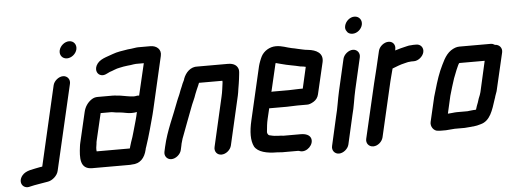

<svg xmlns="http://www.w3.org/2000/svg" viewBox="-52 -830 2953 1103"><g transform="rotate(-5 1425.0 -279.0)"><path d="M266 -442 160 18C156 19 151 19 146 20C108 29 65 30 42 59C12 97 40 139 81 126C113 118 149 114 185 107C210 103 240 78 246 50L360 -442C366 -467 349 -489 324 -489C299 -489 272 -467 266 -442ZM318 -638C312 -611 330 -589 356 -589C382 -589 408 -610 414 -636C420 -663 403 -686 376 -686C350 -686 324 -664 318 -638Z M482 -86C482 -91 483 -96 484 -101L521 -259H578C582 -259 586 -259 591 -258L609 -255C616 -254 622 -254 631 -253C655 -251 673 -244 698 -244C709 -244 720 -245 729 -247C725 -230 722 -214 717 -198C704 -156 695 -114 681 -78L673 -52C672 -49 672 -45 670 -42H479C477 -55 479 -71 482 -86ZM721 -338C695 -338 667 -346 643 -349L623 -351C615 -352 607 -353 598 -353H512C499 -353 488 -350 476 -342C454 -327 437 -304 430 -273L390 -101C388 -94 387 -86 386 -79C377 -13 374 52 445 52H655C662 52 669 52 674 51C722 51 749 20 760 -27C761 -32 762 -37 765 -44C776 -78 784 -102 794 -139C803 -174 816 -216 824 -252L894 -556C903 -593 875 -617 839 -617H769C756 -617 740 -613 728 -612L708 -610C677 -605 646 -601 620 -591C585 -577 540 -570 522 -533C509 -505 522 -481 543 -476C562 -471 578 -483 594 -490C612 -495 632 -506 652 -509C669 -513 682 -515 699 -517L718 -519C727 -520 738 -523 748 -523H793L750 -340C738 -342 732 -338 721 -338Z M961 -7 967 -34C968 -39 969 -47 973 -58C975 -68 979 -77 982 -85C1001 -137 1023 -193 1042 -244C1051 -270 1065 -295 1073 -321C1078 -336 1087 -353 1093 -368L1099 -383H1234V-373C1230 -346 1228 -321 1221 -292L1156 -8C1150 17 1166 39 1192 39C1218 39 1244 17 1250 -8L1315 -291C1318 -303 1319 -315 1321 -327L1326 -357C1327 -366 1329 -376 1330 -385C1331 -403 1336 -422 1334 -437C1329 -462 1309 -477 1274 -477H1099C1059 -480 1029 -449 1016 -413C1016 -411 1015 -408 1013 -404C1006 -390 1003 -384 998 -370C993 -358 986 -343 982 -330L977 -318C973 -311 970 -301 965 -290C935 -207 894 -127 873 -34L867 -7C861 18 878 40 903 40C928 40 955 18 961 -7Z M1610 -296H1516C1514 -296 1512 -296 1509 -295L1545 -449C1545 -451 1546 -454 1548 -458C1559 -454 1570 -453 1582 -449C1617 -439 1652 -435 1687 -426L1704 -424L1718 -421L1690 -298H1673C1660 -298 1625 -296 1610 -296ZM1651 -204H1705C1716 -203 1730 -208 1745 -217C1760 -226 1770 -240 1774 -257L1817 -441C1827 -491 1787 -512 1739 -517L1723 -519L1708 -522C1689 -525 1668 -532 1648 -535C1618 -541 1592 -554 1557 -554C1520 -554 1487 -532 1472 -504C1465 -491 1455 -465 1451 -449L1380 -142C1365 -78 1364 -27 1382 9C1401 42 1452 54 1511 54C1521 54 1530 56 1541 56H1633C1638 56 1640 58 1644 59C1682 70 1726 26 1713 -10C1706 -29 1684 -38 1655 -38H1555C1548 -39 1540 -40 1532 -40C1528 -40 1523 -40 1517 -41C1500 -41 1488 -45 1474 -48C1467 -51 1461 -63 1464 -74C1466 -95 1468 -118 1474 -143L1488 -202H1589C1604 -202 1637 -204 1651 -204Z M1938 -448 1896 -265C1885 -217 1879 -168 1867 -123L1829 45C1823 70 1840 92 1865 92C1890 92 1917 70 1923 45L1961 -122C1974 -168 1979 -218 1990 -265L2032 -448C2038 -473 2021 -495 1996 -495C1971 -495 1944 -473 1938 -448ZM1964 -636C1961 -623 1963 -613 1970 -604C1975 -593 1988 -587 2003 -587C2029 -587 2054 -608 2060 -634C2066 -661 2048 -684 2021 -684C1995 -684 1970 -662 1964 -636Z M2145 -476 2121 -374C2115 -350 2107 -318 2101 -293L2028 21C2022 46 2039 68 2065 68C2091 68 2116 46 2122 21L2195 -295C2200 -318 2209 -346 2214 -368C2235 -376 2261 -387 2285 -392C2295 -394 2305 -398 2316 -398C2320 -399 2325 -399 2330 -399H2340C2365 -399 2392 -421 2398 -446C2404 -471 2387 -493 2362 -493H2352C2345 -493 2339 -493 2333 -492C2324 -492 2315 -491 2305 -488C2283 -483 2259 -477 2238 -470L2239 -476C2245 -501 2230 -523 2204 -523C2178 -523 2151 -501 2145 -476Z M2511 -82H2508L2531 -183C2541 -216 2550 -250 2561 -281C2565 -292 2593 -366 2599 -366H2745L2705 -189C2702 -181 2701 -176 2700 -173C2698 -168 2695 -161 2692 -153L2685 -131C2679 -117 2676 -107 2671 -91H2669C2668 -90 2667 -90 2666 -90C2661 -90 2655 -90 2648 -89L2629 -87C2625 -86 2622 -86 2619 -86H2560C2545 -86 2524 -82 2511 -82ZM2444 11C2449 12 2457 12 2466 12H2489C2503 12 2526 8 2540 8H2597C2609 8 2623 5 2635 5C2640 4 2644 4 2647 4C2660 3 2678 -1 2690 -5C2746 -19 2763 -80 2783 -142C2786 -149 2787 -154 2788 -158C2791 -165 2794 -174 2798 -186L2849 -405C2855 -430 2837 -452 2812 -452C2804 -457 2797 -460 2788 -460H2607C2591 -460 2575 -454 2558 -443C2523 -419 2506 -375 2486 -332C2467 -287 2453 -236 2438 -185L2405 -43C2399 -18 2418 11 2444 11Z"/></g></svg>

Font: Electronic
Style: ExBlkIt
Weight: 900
Version: Version 1.011